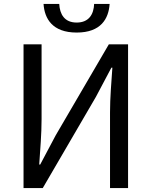

<svg xmlns="http://www.w3.org/2000/svg" viewBox="-20 -959 773 979"><path d="M100 0H198L469 -465L548 -614H553C548 -540 541 -462 541 -385V0H633V-733H535L264 -269L185 -120H180C185 -194 192 -276 192 -352V-733H100ZM371 -793C495 -793 534 -864 539 -939H460C458 -887 434 -844 371 -844C308 -844 285 -887 282 -939H202C207 -864 247 -793 371 -793Z"/></svg>

Font: Noto Sans Japanese Regular
Style: Regular
Weight: 400
Designer: Ryoko NISHIZUKA (kana & ideographs); Paul D. Hunt (Latin, Greek & Cyrillic); Wenlong ZHANG (bopomofo); Sandoll Communica
Foundry: Adobe Systems Incorporated
Version: Version 1.000;PS 1;hotconv 1.0.78;makeotf.lib2.5.61930